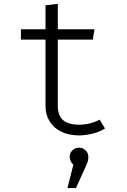

<svg xmlns="http://www.w3.org/2000/svg" viewBox="-20 -690 655 993"><path d="M523.1 -25.6Q497.4 -8.7 459.7 0.8Q422.1 10.3 388.2 10.3Q335.4 10.3 296.2 -9.2Q256.9 -28.7 236.2 -63.1Q215.4 -97.4 215.4 -141V-485.1H88.2V-538.5H215.4V-662.6L279 -670.3V-538.5H468.7L460 -485.1H279V-142.6Q279 -94.4 305.1 -69.7Q331.3 -45.1 389.7 -45.1Q445.6 -45.1 495.4 -71.3ZM436.9 121.5Q436.9 133.3 434.4 143.1Q431.8 152.8 424.1 169.7L372.8 282.6H328.7L359.5 161.5Q350.8 154.9 345.6 143.8Q340.5 132.8 340.5 121.5Q340.5 101 354.6 87.4Q368.7 73.8 388.7 73.8Q408.7 73.8 422.8 87.7Q436.9 101.5 436.9 121.5Z"/></svg>

Font: Fira Code Fixed Light
Style: Regular
Weight: 300
Monospace: yes
Designer: Carrois Corporate, Edenspiekermann AG, Nikita Prokopov
Foundry: Carrois Corporate, Edenspiekermann AG, Nikita Prokopov
Version: Version 5.002